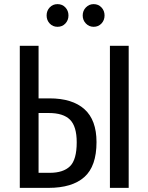

<svg xmlns="http://www.w3.org/2000/svg" viewBox="-20 -911 720 931"><path d="M448 -222Q448 -105 389 -52.5Q330 0 215 0H76V-689H167V-434H220Q331 -434 389.5 -381.5Q448 -329 448 -222ZM604 -689V0H513V-689ZM352 -221Q352 -298 319.5 -330.5Q287 -363 217 -363H167V-73H221Q287 -73 319.5 -105Q352 -137 352 -221ZM312 -836Q312 -813 297 -797Q282 -781 259 -781Q236 -781 221 -797Q206 -813 206 -836Q206 -859 221 -875Q236 -891 259 -891Q282 -891 297 -875Q312 -859 312 -836ZM487 -836Q487 -813 472 -797Q457 -781 434 -781Q412 -781 396.5 -797Q381 -813 381 -836Q381 -859 396.5 -875Q412 -891 434 -891Q457 -891 472 -875Q487 -859 487 -836Z"/></svg>

Font: Fira Sans Compressed
Style: Regular
Weight: 400
Width: 1
Designer: bBox Type GmbH & Carrois Corporate GbR & Edenspiekermann AG
Foundry: bBox Type GmbH & Carrois Corporate GbR & Edenspiekermann AG
Version: Version 4.301